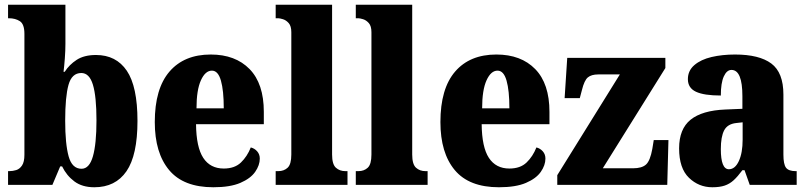

<svg xmlns="http://www.w3.org/2000/svg" viewBox="-20 -780 3403 810"><path d="M378 10Q327 10 294 -14.5Q261 -39 242 -78H234L201 0H14V-58H19Q34 -58 48.5 -62.5Q63 -67 73 -82Q83 -97 83 -127V-637Q83 -678 64 -690.5Q45 -703 17 -703H14V-760H256V-595Q256 -567 253.5 -533.5Q251 -500 248 -477H253Q272 -507 303.5 -527.5Q335 -548 385 -548Q470 -548 515 -481.5Q560 -415 560 -270Q560 -125 513.5 -57.5Q467 10 378 10ZM324 -68Q357 -68 372 -120.5Q387 -173 387 -272Q387 -373 372 -422.5Q357 -472 323 -472Q283 -472 269 -422Q255 -372 255 -271Q255 -173 269.5 -120.5Q284 -68 324 -68Z M880 10Q754 10 693.5 -62.5Q633 -135 633 -265Q633 -406 695 -478Q757 -550 869 -550Q973 -550 1033 -488.5Q1093 -427 1093 -308V-256H807Q808 -159 837.5 -114Q867 -69 924 -69Q970 -69 996.5 -94.5Q1023 -120 1038 -158Q1054 -154 1065 -141.5Q1076 -129 1076 -111Q1076 -83 1056.5 -55Q1037 -27 994 -8.5Q951 10 880 10ZM924 -323Q924 -398 912 -440Q900 -482 874 -482Q846 -482 827.5 -441Q809 -400 809 -323Z M1143 0V-58H1154Q1178 -58 1193.5 -72.5Q1209 -87 1209 -128V-644Q1209 -670 1198 -682.5Q1187 -695 1173.5 -699Q1160 -703 1154 -703H1143V-760H1381V-128Q1381 -87 1397 -72.5Q1413 -58 1437 -58H1446V0Z M1481 0V-58H1492Q1516 -58 1531.5 -72.5Q1547 -87 1547 -128V-644Q1547 -670 1536 -682.5Q1525 -695 1511.5 -699Q1498 -703 1492 -703H1481V-760H1719V-128Q1719 -87 1735 -72.5Q1751 -58 1775 -58H1784V0Z M2085 10Q1959 10 1898.5 -62.5Q1838 -135 1838 -265Q1838 -406 1900 -478Q1962 -550 2074 -550Q2178 -550 2238 -488.5Q2298 -427 2298 -308V-256H2012Q2013 -159 2042.5 -114Q2072 -69 2129 -69Q2175 -69 2201.5 -94.5Q2228 -120 2243 -158Q2259 -154 2270 -141.5Q2281 -129 2281 -111Q2281 -83 2261.5 -55Q2242 -27 2199 -8.5Q2156 10 2085 10ZM2129 -323Q2129 -398 2117 -440Q2105 -482 2079 -482Q2051 -482 2032.5 -441Q2014 -400 2014 -323Z M2331 0V-41L2595 -466H2504Q2475 -466 2460 -453.5Q2445 -441 2435 -400L2426 -366H2362L2373 -536H2787V-493L2523 -70H2650Q2688 -70 2705.5 -86Q2723 -102 2732 -152L2738 -189H2800L2795 0Z M2985 10Q2928 10 2886.5 -30Q2845 -70 2845 -154Q2845 -236 2893.5 -275Q2942 -314 3040 -318L3112 -321V-374Q3112 -485 3066 -485Q3046 -485 3033.5 -457.5Q3021 -430 3021 -377Q2950 -377 2916 -393Q2882 -409 2882 -446Q2882 -482 2909.5 -505.5Q2937 -529 2982 -539.5Q3027 -550 3081 -550Q3183 -550 3234 -512Q3285 -474 3285 -381V-128Q3285 -87 3296 -72.5Q3307 -58 3337 -58H3341V0H3143L3121 -62H3112Q3092 -35 3075 -19.5Q3058 -4 3037 3Q3016 10 2985 10ZM3055 -66Q3081 -66 3097 -100.5Q3113 -135 3113 -191V-264L3086 -261Q3049 -257 3035 -230Q3021 -203 3021 -151Q3021 -66 3055 -66Z"/></svg>

Font: Noto Serif Tamil Condensed Black
Style: Italic
Weight: 900
Width: 3
Italic angle: -12°
Designer: Indian Type Foundry, Tom Grace, and the Monotype Design Team
Foundry: Monotype Imaging Inc.
Version: Version 2.003; ttfautohint (v1.8.4.7-5d5b)